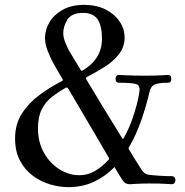

<svg xmlns="http://www.w3.org/2000/svg" viewBox="-20 -757 759 789"><path d="M260 12Q225 12 187 1Q149 -10 116 -34Q83 -58 62.5 -96Q42 -134 42 -188Q42 -247 70 -290.5Q98 -334 142 -366.5Q186 -399 233 -423Q241 -427 237 -432Q221 -459 210 -478.5Q199 -498 196 -503Q186 -522 175.5 -549Q165 -576 165 -601Q165 -635 183.5 -666Q202 -697 238 -717Q274 -737 326 -737Q376 -737 413 -718.5Q450 -700 471 -669.5Q492 -639 492 -602Q492 -564 469 -534.5Q446 -505 410.5 -482.5Q375 -460 336 -440Q331 -437 334 -432Q367 -377 407 -311Q447 -245 482 -189Q484 -183 488 -189Q508 -224 521.5 -261.5Q535 -299 543 -331Q551 -363 553 -382Q557 -406 539 -411.5Q521 -417 468 -417Q455 -417 455 -433Q455 -449 468 -449Q479 -449 503.5 -447.5Q528 -446 577 -446Q623 -446 642 -447.5Q661 -449 670 -449Q684 -449 684 -433Q684 -417 670 -417Q632 -417 615.5 -409.5Q599 -402 594 -378Q582 -326 561.5 -265.5Q541 -205 510 -152Q507 -147 510 -143Q530 -109 545 -86Q560 -63 562 -59Q574 -41 590 -39Q604 -37 632 -35Q660 -33 687 -33Q693 -33 697 -28Q701 -23 701 -16Q701 -10 697 -5Q693 0 687 0Q677 0 660 -1.5Q643 -3 593 -3Q561 -3 541 -1.5Q521 0 513 0Q503 0 496 -4Q489 -8 482 -19Q481 -21 472.5 -34Q464 -47 453 -66Q451 -73 447 -67Q411 -31 365 -9.5Q319 12 260 12ZM306 -37Q341 -37 370.5 -54.5Q400 -72 425 -99Q430 -104 427 -109Q404 -149 374.5 -199Q345 -249 315 -300Q285 -351 259 -395Q256 -399 250 -396Q219 -379 193 -358.5Q167 -338 151.5 -307.5Q136 -277 136 -230Q136 -173 160.5 -129.5Q185 -86 224 -61.5Q263 -37 306 -37ZM319 -467Q399 -514 399 -598Q399 -651 381 -677.5Q363 -704 321 -704Q275 -704 257.5 -677Q240 -650 240 -620Q240 -603 248.5 -582Q257 -561 263 -550Q265 -547 279 -523.5Q293 -500 312 -469Q315 -464 319 -467Z"/></svg>

Font: TsukuhouMincho
Style: Regular
Weight: 400
Designer: Iose
Foundry: Typographish
Version: Version 1.001; ttfautohint (v1.8.3)